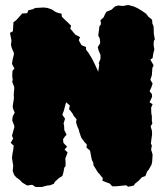

<svg xmlns="http://www.w3.org/2000/svg" viewBox="-20 -723 661 770"><path d="M123 27 109 18 89 21 69 9 61 0 45 -12 37 -21 31 -37 32 -49 33 -58 28 -90 30 -106 33 -122 35 -139 23 -150 33 -168 28 -178 33 -197 38 -214 36 -222 29 -240 31 -256 39 -271 32 -288 31 -297 34 -317 36 -331 35 -344 37 -366V-374L29 -395L31 -404L29 -417L30 -439L38 -448L28 -467L31 -486L35 -501L36 -510L27 -531L24 -543L26 -561L20 -591L32 -598L33 -619L34 -634L44 -641L55 -653L69 -669L89 -670L94 -682L112 -686L121 -691L155 -693L171 -691L188 -685L200 -677L210 -672L227 -668L228 -656L243 -641L252 -633L265 -620L262 -608L273 -595L282 -584L292 -579L301 -574L296 -562L300 -554L307 -542L314 -539L325 -534V-524L335 -511L341 -501L349 -488L360 -466L365 -455L374 -435L376 -451L378 -463L376 -470L383 -487V-503L376 -519L372 -534L382 -550L381 -560L380 -569L374 -580L378 -612L379 -618L385 -626L383 -642L396 -654L401 -666L407 -676L427 -684L441 -697L454 -701L473 -699L494 -703L517 -697L534 -689L537 -687L550 -679L566 -668L575 -656L590 -644L591 -629L596 -617L597 -587L601 -565L597 -559L596 -543L599 -524L595 -510L592 -490L583 -484L596 -461L591 -450L590 -436L589 -421L583 -403L592 -388L588 -375L580 -357L589 -346L590 -335L580 -313L592 -305L586 -291L587 -267L589 -258V-239L591 -228L584 -216L589 -200L590 -185L588 -170L585 -147L589 -140L586 -123L592 -103L590 -72L587 -61L576 -42L570 -35L563 -17L549 -12L536 2L521 14L517 21L494 26L486 20L447 24H430L420 13L406 8L391 2L392 -9L385 -17L380 -24L373 -31L368 -39L362 -49L355 -60L354 -70L348 -83L345 -99L341 -119L333 -126L327 -131L328 -144L319 -153L311 -164L306 -171L302 -182L298 -194L296 -203L290 -216L285 -233L287 -245L275 -259L272 -266L264 -277L257 -285L260 -300L251 -308L245 -313L240 -294L236 -279L230 -263L234 -257L241 -247L235 -228L237 -219L238 -201L247 -183L240 -175L233 -165L234 -151L239 -145L249 -135L239 -123L251 -112L247 -100L242 -88L243 -72V-57L238 -51L236 -41L234 -30L230 -17L218 -10L210 -3L200 6L196 14L181 20L170 21L147 27Z"/></svg>

Font: Winky Rough Black
Style: Regular
Weight: 900
Designer: Simon Atzbach
Foundry: typofactur
Version: Version 1.206; ttfautohint (v1.8.4.7-5d5b)